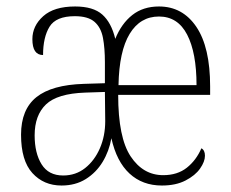

<svg xmlns="http://www.w3.org/2000/svg" viewBox="-20 -563 714 593"><path d="M170 10Q115 10 80 -28.5Q45 -67 45 -147Q45 -225 92.5 -263Q140 -301 239 -304L304 -306V-371Q304 -414 298 -446Q292 -478 272 -495.5Q252 -513 211 -513Q153 -513 133 -480.5Q113 -448 113 -393Q80 -393 80 -442Q80 -483 113.5 -513Q147 -543 212 -543Q268 -543 296 -518Q324 -493 336 -443Q355 -490 388.5 -516.5Q422 -543 471 -543Q544 -543 586.5 -480Q629 -417 629 -296V-270H345Q345 -138 383.5 -80Q422 -22 484 -22Q528 -22 557 -45Q586 -68 602 -105Q613 -99 613 -82Q613 -64 598 -42.5Q583 -21 553 -5.5Q523 10 480 10Q420 10 380 -27Q340 -64 324 -136Q317 -96 297 -63Q277 -30 245 -10Q213 10 170 10ZM587 -300Q587 -400 558 -456Q529 -512 471 -512Q413 -512 380.5 -458.5Q348 -405 346 -300ZM175 -21Q214 -21 243 -44Q272 -67 288.5 -105Q305 -143 305 -189L304 -279L243 -277Q157 -274 122 -240.5Q87 -207 87 -145Q87 -90 108.5 -55.5Q130 -21 175 -21Z"/></svg>

Font: Noto Serif Condensed ExtraLight
Style: Regular
Weight: 200
Width: 3
Designer: Monotype Design Team
Foundry: Monotype Imaging Inc.
Version: Version 2.013; ttfautohint (v1.8.4.7-5d5b)